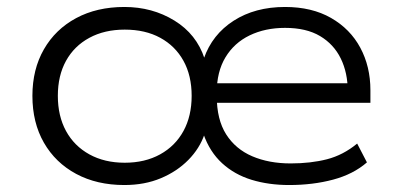

<svg xmlns="http://www.w3.org/2000/svg" viewBox="-20 -523 1153 551"><path d="M337 8Q258 8 198.5 -24Q139 -56 106 -113.5Q73 -171 73 -248Q73 -324 106 -381.5Q139 -439 198.5 -471Q258 -503 337 -503Q417 -503 480.5 -464Q544 -425 567 -355H565Q589 -424 650.5 -463.5Q712 -503 798 -503Q875 -503 930 -471.5Q985 -440 1014 -386Q1043 -332 1043 -264V-228H582V-284H1002L978 -261Q978 -314 958 -355Q938 -396 898.5 -419.5Q859 -443 798 -443Q741 -443 696.5 -421.5Q652 -400 627 -358.5Q602 -317 602 -257V-248Q602 -180 629 -137.5Q656 -95 704 -74.5Q752 -54 814 -54Q872 -54 918.5 -66Q965 -78 1005 -111L1033 -57Q994 -23 936 -7.5Q878 8 810 8Q751 8 702 -7Q653 -22 617.5 -54.5Q582 -87 564 -138H567Q553 -97 520.5 -64Q488 -31 441.5 -11.5Q395 8 337 8ZM338 -56Q396 -56 439.5 -80Q483 -104 506.5 -147Q530 -190 530 -248Q530 -306 506.5 -348.5Q483 -391 440 -414.5Q397 -438 338 -438Q280 -438 236.5 -414.5Q193 -391 169.5 -348.5Q146 -306 146 -248Q146 -190 169.5 -147Q193 -104 236.5 -80Q280 -56 338 -56Z"/></svg>

Font: Nunito Sans 7pt SemiExpanded Light
Style: Regular
Weight: 300
Width: 6
Designer: Vernon Adams
Foundry: Vernon Adams
Version: Version 3.101;gftools[0.9.27]